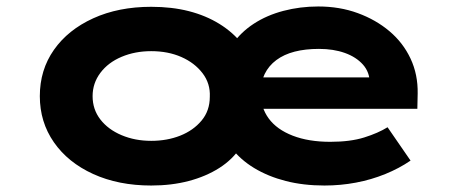

<svg xmlns="http://www.w3.org/2000/svg" viewBox="-20 -563 1417 593"><path d="M447 10Q346 10 268 -25.5Q190 -61 146.5 -123.5Q103 -186 103 -266Q103 -347 146.5 -409Q190 -471 268 -506.5Q346 -542 447 -542Q511 -542 563.5 -528.5Q616 -515 658 -489Q700 -463 729 -426L697 -425Q723 -463 763.5 -489.5Q804 -516 855.5 -529.5Q907 -543 963 -543Q1029 -543 1085 -522.5Q1141 -502 1183 -466.5Q1225 -431 1248 -382Q1271 -333 1270 -274L1269 -227H769L765 -324H1166L1122 -286V-306Q1122 -340 1101 -363.5Q1080 -387 1045 -399.5Q1010 -412 965 -412Q923 -412 890 -403.5Q857 -395 833.5 -377.5Q810 -360 797.5 -334.5Q785 -309 785 -277Q785 -231 810 -197Q835 -163 884 -144Q933 -125 1000 -125Q1062 -125 1105 -138.5Q1148 -152 1177 -170L1248 -67Q1213 -43 1170 -25.5Q1127 -8 1079.5 1Q1032 10 982 10Q917 10 862.5 -4Q808 -18 765 -44Q722 -70 693 -108H723Q698 -70 657 -44Q616 -18 563 -4Q510 10 447 10ZM447 -128Q496 -128 536.5 -144Q577 -160 602.5 -190.5Q628 -221 628 -264Q630 -305 605.5 -337Q581 -369 540 -387Q499 -405 447 -405Q397 -405 355.5 -387.5Q314 -370 290 -338Q266 -306 266 -266Q266 -225 290 -194Q314 -163 355.5 -145.5Q397 -128 447 -128Z"/></svg>

Font: Lexend Peta
Style: Bold
Weight: 700
Designer: Bonnie Shaver-Troup, Thomas Jockin
Foundry: Lexend
Version: Version 1.007